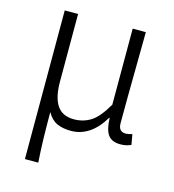

<svg xmlns="http://www.w3.org/2000/svg" viewBox="-109 -627 829 917"><g transform="rotate(15 305.5 -168.5)"><path d="M164 -536V-202Q164 -124 190.5 -84.5Q217 -45 274 -45Q320 -45 357 -68Q394 -91 434 -160V-536H499Q499 -473 497 -349Q496 -281 495.5 -214.5Q495 -148 495 -84Q495 -63 504.5 -53Q514 -43 531 -43Q542 -43 563 -49L572 2Q561 7 548.5 10Q536 13 519 13Q477 13 458.5 -12.5Q440 -38 438 -96H436Q404 -42 363.5 -15Q323 12 275 12Q234 12 205.5 -1Q177 -14 157 -49Q157 26 158.5 82.5Q160 139 164 199H98V-536Z"/></g></svg>

Font: 寒蝉端黑体 Light
Style: Regular
Weight: 300
Designer: ChillDuanSans {Warren2060}; 
Source Han Sans {Ryoko NISHIZUKA 西塚涼子 (kana, bopomofo & ideographs); Paul D. Hunt (Latin, G
Foundry: ChillType&Adobe
Version: Version 1.300;Glyphs 3.3 (3306)